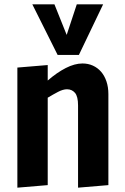

<svg xmlns="http://www.w3.org/2000/svg" viewBox="-20 -864 579 890"><path d="M341.8 -375.5Q341.8 -417 327.6 -433.6Q313.5 -450.2 290.5 -450.2Q272 -450.2 248.8 -438Q225.6 -425.8 201.2 -411.1V-5.9L60.5 5.9V-550.8L201.2 -562.5V-490.7Q243.2 -527.3 284.7 -548.6Q326.2 -569.8 362.3 -569.8Q388.7 -569.8 410.6 -559.8Q432.6 -549.8 448.5 -531.5Q464.4 -513.2 473.4 -486.8Q482.4 -460.4 482.4 -427.7V-5.9L341.8 5.9ZM129.9 -843.8 247.1 -609.4H345.7L458 -843.8H335.9L289.1 -702.2L232.4 -843.8Z"/></svg>

Font: Francois One
Style: Regular
Weight: 400
Designer: Vernon Adams
Foundry: vernon adams
Version: Version 1.000